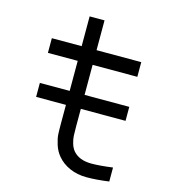

<svg xmlns="http://www.w3.org/2000/svg" viewBox="-122 -929 912 1037"><g transform="rotate(15 333.5 -411.0)"><path d="M583.3 0.7Q513.7 10.4 458.3 10.4Q406.2 10.4 363.6 -8.5Q321 -27.3 294.3 -59.9Q273.4 -84.6 263 -117.8Q252.6 -151 251.3 -173.2Q250 -195.3 250 -234.4V-338.5H83.3V-416.7H250V-584.6H83.3V-666.7H250V-833.3H333.3V-666.7H583.3V-584.6H333.3V-416.7H583.3V-338.5H333.3V-240.9Q333.3 -205.1 334.3 -187.5Q335.3 -169.9 341.8 -147.1Q348.3 -124.3 361.3 -108.1Q395.2 -67.7 464.8 -67.7Q511.1 -67.7 583.3 -77.5Z"/></g></svg>

Font: Monoid
Style: Regular
Weight: 400
Width: 4
Monospace: yes
Designer: Andreas Larsen (@larsenwork)
Version: Version 0.61